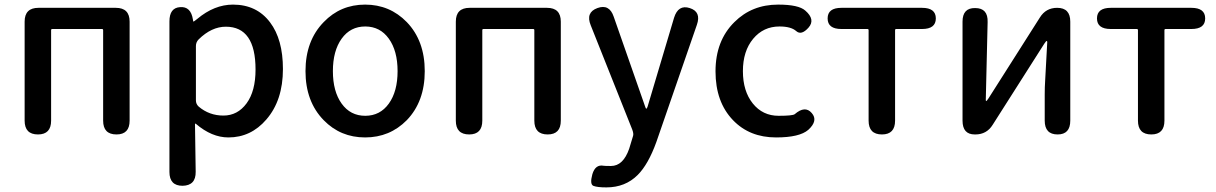

<svg xmlns="http://www.w3.org/2000/svg" viewBox="-20 -584 5284 834"><path d="M145 0Q87 0 87 -60V-490Q87 -550 147 -550H483Q543 -550 543 -490V-60Q543 0 486 0Q428 0 428 -60V-453Q428 -458 423 -458H207Q202 -458 202 -453V-60Q202 0 145 0Z M773 223Q716 223 716 163V-491Q716 -550 762 -553Q809 -557 818 -499Q819 -490 820.5 -490Q822 -490 837 -502Q911 -564 992 -564Q1095 -564 1153 -487Q1209 -413 1209 -284Q1209 -148 1137 -65Q1070 13 972 13Q900 13 831 -46Q827 -49 827 -44L830 162Q831 222 773 223ZM1090 -282Q1090 -468 961 -468Q899 -468 843 -413Q831 -401 831 -384V-148Q831 -132 843 -121Q889 -82 950.5 -82Q1012 -82 1051 -135Q1090 -188 1090 -282Z M1386 -62Q1307 -143 1307 -275Q1307 -407 1386 -488Q1459 -564 1566 -564Q1673 -564 1747 -488Q1825 -407 1825 -275Q1825 -143 1747 -62Q1673 13 1566 13Q1459 13 1386 -62ZM1464 -134Q1502 -81 1566.5 -81Q1631 -81 1669 -134Q1707 -187 1707 -275Q1707 -363 1669 -416Q1631 -469 1566.5 -469Q1502 -469 1464 -416Q1426 -363 1426 -275Q1426 -187 1464 -134Z M2018 0Q1960 0 1960 -60V-490Q1960 -550 2020 -550H2356Q2416 -550 2416 -490V-60Q2416 0 2359 0Q2301 0 2301 -60V-453Q2301 -458 2296 -458H2080Q2075 -458 2075 -453V-60Q2075 0 2018 0Z M2614 230Q2575 230 2558 223.5Q2541 217 2553 173Q2566 129 2602 136Q2607 137 2634 137Q2687 137 2713 62Q2722 34 2730 6Q2733 -4 2726 -22L2546 -474Q2523 -530 2575 -549Q2627 -568 2646 -511L2782 -122Q2785 -112 2787.5 -112Q2790 -112 2793 -121L2908 -507Q2926 -565 2976 -549Q3027 -533 3007 -476L2831 33Q2796 130 2750 176Q2696 230 2614 230Z M3351 13Q3236 13 3164 -62Q3088 -141 3088 -274Q3088 -407 3170 -488Q3246 -564 3360 -564Q3449 -564 3478 -538Q3523 -499 3492 -464Q3461 -429 3438.5 -449Q3416 -469 3366 -469Q3296 -469 3251.5 -415.5Q3207 -362 3207 -275Q3207 -188 3250 -134.5Q3293 -81 3362 -81Q3423 -81 3432 -88Q3477 -127 3506 -93Q3535 -60 3491 -20Q3453 13 3351 13Z M3811 0Q3753 0 3753 -60V-453Q3753 -458 3748 -458H3635Q3575 -458 3575 -504Q3575 -550 3635 -550H3985Q4045 -550 4045 -504Q4045 -458 3985 -458H3873Q3868 -458 3868 -453V-60Q3868 0 3811 0Z M4214 0Q4161 0 4161 -60V-490Q4161 -550 4216 -549Q4272 -549 4270 -488L4262 -150Q4262 -145 4264 -145Q4266 -145 4274 -157L4497 -508Q4523 -550 4572 -550Q4629 -550 4629 -490V-60Q4629 0 4574 0Q4518 0 4518 -60V-174Q4518 -205 4520 -236L4529 -401Q4529 -406 4526.5 -406Q4524 -406 4516 -394L4292 -42Q4266 0 4217 0Z M4981 0Q4923 0 4923 -60V-453Q4923 -458 4918 -458H4805Q4745 -458 4745 -504Q4745 -550 4805 -550H5155Q5215 -550 5215 -504Q5215 -458 5155 -458H5043Q5038 -458 5038 -453V-60Q5038 0 4981 0Z"/></svg>

Font: Resource Han Rounded TW Medium
Style: Regular
Weight: 500
Designer: Cyano Hao (round all glyphs); Ryoko NISHIZUKA 西塚涼子 (kana, bopomofo & ideographs); Paul D. Hunt (Latin, Greek & Cyrillic)
Foundry: Cyano Hao
Version: 0.990